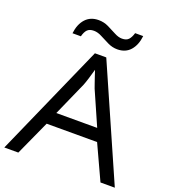

<svg xmlns="http://www.w3.org/2000/svg" viewBox="-157 -1009 1005 1125"><g transform="rotate(20 345.0 -446.0)"><path d="M689 0H599.6L500 -215.8H185.5L87.4 0H0L310.1 -700.2H380.9ZM472.2 -293.9 379.4 -504.9Q376.5 -512.7 369.4 -533.2Q362.3 -553.7 355 -575.4Q347.7 -597.2 343.8 -609.4Q335.4 -579.6 326.7 -550.8Q317.9 -522 311 -504.9L217.3 -293.9ZM198.7 -765.6H146.5Q153.3 -823.7 183.8 -857.2Q214.4 -890.6 265.1 -890.6Q297.9 -890.6 326.7 -876.7Q355.5 -862.8 381.1 -848.9Q406.7 -835 429.2 -835Q456.1 -835 469.5 -849.1Q482.9 -863.3 491.2 -891.6H541.5Q535.2 -834.5 505.4 -800.5Q475.6 -766.6 424.3 -766.6Q394 -766.6 365.2 -780.5Q336.4 -794.4 310.3 -808.3Q284.2 -822.3 260.3 -822.3Q232.9 -822.3 219.5 -808.3Q206.1 -794.4 198.7 -765.6Z"/></g></svg>

Font: Lunasima
Style: Regular
Weight: 400
Designer: The DocRepair Project, Monotype Design Team
Foundry: Google
Version: Version 2.009